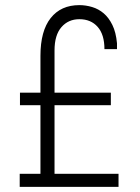

<svg xmlns="http://www.w3.org/2000/svg" viewBox="-20 -730 545 750"><path d="M58 -368H138V-512Q138 -609 178 -659.5Q218 -710 290 -710Q315 -710 340 -702.5Q365 -695 385 -678Q405 -661 419 -632.5Q433 -604 437 -561V-538H388Q388 -595 361.5 -625Q335 -655 290 -655Q247 -655 220 -624Q193 -593 193 -533V-368H413V-319H193V-51H443V0H57V-51H138V-319H58Z"/></svg>

Font: Tilda Sans Light
Style: Regular
Weight: 300
Designer: ParaType Ltd
Foundry: ParaType Ltd
Version: Version 1.009